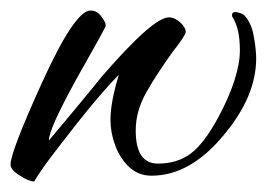

<svg xmlns="http://www.w3.org/2000/svg" viewBox="-39 -343 508 365"><path d="M26 2Q16 2 -1 -9Q-19 -20 -19 -30Q-19 -54 40 -184Q103 -323 133 -323Q145 -323 153.5 -312Q162 -301 162 -294Q162 -291 107 -194Q53 -96 54 -76Q80 -107 105 -137Q130 -167 155 -198Q252 -310 282 -310Q293 -310 303.5 -300.5Q314 -291 314 -282Q314 -276 289 -244Q260 -204 239.5 -168Q219 -132 219 -95Q219 -32 261 -32Q298 -32 323.5 -51Q349 -70 376 -120Q396 -157 406.5 -189.5Q417 -222 417 -247Q417 -269 413.5 -284Q410 -299 404 -309Q402 -311 402 -314Q402 -320 408 -320Q414 -320 421.5 -316.5Q429 -313 436 -298Q441 -290 444.5 -268Q448 -246 448 -232Q448 -160 387 -87Q323 -9 249 -9Q224 -9 206.5 -25.5Q189 -42 180 -66.5Q171 -91 171 -115Q171 -149 187 -201Q174 -188 153.5 -164.5Q133 -141 107 -108Q78 -71 57.5 -44Q37 -17 26 2Z"/></svg>

Font: Alex Brush
Style: Regular
Weight: 400
Designer: Robert E. Leuschke
Foundry: Robert E. Leuschke
Version: Version 1.111; ttfautohint (v1.8.4.7-5d5b)